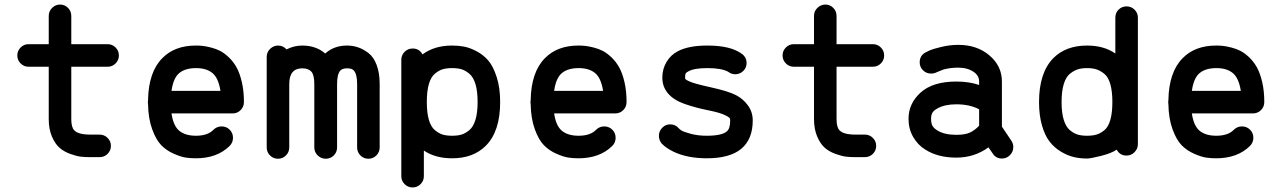

<svg xmlns="http://www.w3.org/2000/svg" viewBox="-20 -677 5640 843"><path d="M194 -607Q194 -628 209 -642.5Q224 -657 244 -657Q264 -657 278.5 -642.5Q293 -628 293 -607V-483H453Q473 -483 487.5 -468.5Q502 -454 502 -433.5Q502 -413 487.5 -398.5Q473 -384 453 -384H293V-154Q293 -118 306 -105Q323 -86 377 -86H416Q416 -86 417 -86Q438 -86 452.5 -71.5Q467 -57 467 -36.5Q467 -16 452.5 -1.5Q438 13 417 13Q416 13 416 13H377Q355 13 336 11Q317 9 289 -1Q261 -11 241.5 -28Q222 -45 208 -77.5Q194 -110 194 -154V-384H105Q85 -384 70.5 -398.5Q56 -413 56 -433.5Q56 -454 70.5 -468.5Q85 -483 105 -483H194Z M948 -278Q939 -335 912.5 -356.5Q886 -378 841 -378Q794 -378 767.5 -356.5Q741 -335 733 -278ZM733 -179Q741 -124 767.5 -102.5Q794 -81 840 -81Q892 -81 917 -107Q932 -122 953 -122Q974 -122 988.5 -107.5Q1003 -93 1003 -72Q1003 -51 988 -36Q933 18 840 18Q817 18 796 15Q775 12 743 -2Q711 -16 688 -39.5Q665 -63 648 -110Q631 -157 630 -220Q629 -224 629 -228.5Q629 -233 630 -237Q632 -361 693 -422Q747 -477 840 -477Q855 -477 869.5 -475.5Q884 -474 906 -468.5Q928 -463 946.5 -453.5Q965 -444 985 -425Q1005 -406 1019 -380.5Q1033 -355 1042 -316Q1051 -277 1051 -229Q1051 -208 1036.5 -193.5Q1022 -179 1001 -179Z M1151 -427Q1151 -448 1166 -462.5Q1181 -477 1201 -477Q1223 -477 1238 -460Q1271 -477 1307 -477Q1368 -477 1408 -442Q1446 -477 1504 -477Q1529 -477 1552.5 -469Q1576 -461 1598.5 -443.5Q1621 -426 1634 -391Q1647 -356 1647 -308V-30Q1647 -9 1632.5 5.5Q1618 20 1597.5 20Q1577 20 1562.5 5.5Q1548 -9 1548 -30V-308Q1548 -352 1533 -368Q1525 -377 1504 -377Q1483 -377 1474 -367Q1460 -351 1460 -308V-30Q1460 -9 1445.5 5.5Q1431 20 1410.5 20Q1390 20 1375 5.5Q1360 -9 1360 -30V-308Q1360 -348 1347 -362.5Q1334 -377 1307 -377Q1250 -377 1250 -308V-30Q1250 -9 1235.5 5.5Q1221 20 1200.5 20Q1180 20 1165.5 5.5Q1151 -9 1151 -30Z M2077 -229Q2077 -277 2067.5 -308Q2058 -339 2040.5 -353.5Q2023 -368 2006 -373Q1989 -378 1965 -378Q1941 -378 1924 -373Q1907 -368 1889.5 -353.5Q1872 -339 1863 -308Q1854 -277 1854 -229Q1854 -182 1863 -151Q1872 -120 1889.5 -105.5Q1907 -91 1924 -86Q1941 -81 1965 -81Q1989 -81 2006 -86Q2023 -91 2040.5 -105.5Q2058 -120 2067.5 -151Q2077 -182 2077 -229ZM1965 -477Q1992 -477 2017 -472.5Q2042 -468 2072.5 -452Q2103 -436 2124.5 -410.5Q2146 -385 2161 -338Q2176 -291 2176 -229Q2176 -100 2113 -37Q2058 18 1965 18Q1891 18 1841 -16V97Q1841 117 1826.5 131.5Q1812 146 1791.5 146Q1771 146 1756.5 131.5Q1742 117 1742 97V-414Q1742 -435 1756.5 -449.5Q1771 -464 1792 -464Q1821 -464 1835 -438Q1887 -477 1965 -477Z M2628 -278Q2619 -335 2592.5 -356.5Q2566 -378 2521 -378Q2474 -378 2447.5 -356.5Q2421 -335 2413 -278ZM2413 -179Q2421 -124 2447.5 -102.5Q2474 -81 2520 -81Q2572 -81 2597 -107Q2612 -122 2633 -122Q2654 -122 2668.5 -107.5Q2683 -93 2683 -72Q2683 -51 2668 -36Q2613 18 2520 18Q2497 18 2476 15Q2455 12 2423 -2Q2391 -16 2368 -39.5Q2345 -63 2328 -110Q2311 -157 2310 -220Q2309 -224 2309 -228.5Q2309 -233 2310 -237Q2312 -361 2373 -422Q2427 -477 2520 -477Q2535 -477 2549.5 -475.5Q2564 -474 2586 -468.5Q2608 -463 2626.5 -453.5Q2645 -444 2665 -425Q2685 -406 2699 -380.5Q2713 -355 2722 -316Q2731 -277 2731 -229Q2731 -208 2716.5 -193.5Q2702 -179 2681 -179Z M3086 -477Q3189 -477 3238 -440Q3258 -425 3258 -400Q3258 -380 3243.5 -365.5Q3229 -351 3208 -351Q3191 -351 3177 -362Q3148 -378 3086 -378Q3028 -378 3003 -364Q2993 -359 2990.5 -354.5Q2988 -350 2988 -336Q2988 -334 2988 -333Q2988 -328 3006 -320Q3026 -310 3101.5 -293.5Q3177 -277 3212 -259Q3243 -243 3264 -214Q3285 -185 3285 -148Q3285 -66 3235 -24Q3185 18 3083 18Q2998 18 2937 -11Q2904 -27 2885 -47Q2873 -62 2873 -81Q2873 -101 2887.5 -116Q2902 -131 2922 -131Q2946 -131 2961 -113Q2964 -109 2973 -103.5Q2982 -98 3013 -89.5Q3044 -81 3083 -81Q3149 -81 3171 -100Q3186 -112 3186 -148Q3186 -156 3183 -159.5Q3180 -163 3166 -170Q3144 -182 3088.5 -193Q3033 -204 2985 -221Q2937 -238 2912 -268Q2888 -297 2888 -336Q2888 -374 2906.5 -405Q2925 -436 2956 -452Q3003 -477 3086 -477Z M3554 -607Q3554 -628 3569 -642.5Q3584 -657 3604 -657Q3624 -657 3638.5 -642.5Q3653 -628 3653 -607V-483H3813Q3833 -483 3847.5 -468.5Q3862 -454 3862 -433.5Q3862 -413 3847.5 -398.5Q3833 -384 3813 -384H3653V-154Q3653 -118 3666 -105Q3683 -86 3737 -86H3776Q3776 -86 3777 -86Q3798 -86 3812.5 -71.5Q3827 -57 3827 -36.5Q3827 -16 3812.5 -1.5Q3798 13 3777 13Q3776 13 3776 13H3737Q3715 13 3696 11Q3677 9 3649 -1Q3621 -11 3601.5 -28Q3582 -45 3568 -77.5Q3554 -110 3554 -154V-384H3465Q3445 -384 3430.5 -398.5Q3416 -413 3416 -433.5Q3416 -454 3430.5 -468.5Q3445 -483 3465 -483H3554Z M4179 -85Q4216 -85 4237.5 -94.5Q4259 -104 4279 -125V-197Q4238 -219 4179 -219Q4128 -219 4096 -201Q4081 -193 4074.5 -183Q4068 -173 4068 -155Q4068 -135 4074.5 -124Q4081 -113 4096 -104Q4127 -85 4179 -85ZM3969 -155Q3969 -223 4022.5 -271Q4076 -319 4179 -319Q4234 -319 4279 -304V-319Q4279 -344 4257 -360Q4229 -380 4188 -380Q4153 -380 4123 -372L4093 -360Q4082 -354 4068 -354Q4047 -354 4032.5 -368.5Q4018 -383 4018 -403Q4018 -433 4044 -447Q4051 -451 4063.5 -456.5Q4076 -462 4113 -471Q4150 -480 4188 -480Q4270 -480 4324.5 -433.5Q4379 -387 4379 -319V-121L4420 -60Q4429 -47 4429 -31Q4429 -11 4414.5 4Q4400 19 4379 19Q4352 19 4338 -4L4320 -30Q4258 15 4179 15Q4098 15 4043 -20Q4010 -40 3989.5 -75.5Q3969 -111 3969 -155Z M4864 -229Q4864 -276 4855 -307.5Q4846 -339 4828.5 -353Q4811 -367 4794 -372.5Q4777 -378 4753 -378Q4729 -378 4712 -372.5Q4695 -367 4677.5 -353Q4660 -339 4650.5 -307.5Q4641 -276 4641 -229Q4641 -182 4650.5 -151Q4660 -120 4677.5 -105.5Q4695 -91 4712 -86Q4729 -81 4753 -81Q4777 -81 4794 -86Q4811 -91 4828.5 -105Q4846 -119 4855 -150.5Q4864 -182 4864 -229ZM4877 -599Q4877 -621 4891.5 -635Q4906 -649 4926 -649Q4947 -649 4961.5 -634.5Q4976 -620 4976 -600V-44Q4976 -24 4961.5 -9Q4947 6 4926 6Q4897 6 4883 -20Q4860 -4 4814 7.5Q4768 19 4753 19Q4752 19 4752 19Q4722 19 4694.5 12.5Q4667 6 4638.5 -11Q4610 -28 4589 -54.5Q4568 -81 4555 -126Q4542 -171 4542 -229Q4542 -358 4605 -422Q4660 -477 4753 -477Q4827 -477 4877 -442Z M5428 -278Q5419 -335 5392.5 -356.5Q5366 -378 5321 -378Q5274 -378 5247.5 -356.5Q5221 -335 5213 -278ZM5213 -179Q5221 -124 5247.5 -102.5Q5274 -81 5320 -81Q5372 -81 5397 -107Q5412 -122 5433 -122Q5454 -122 5468.5 -107.5Q5483 -93 5483 -72Q5483 -51 5468 -36Q5413 18 5320 18Q5297 18 5276 15Q5255 12 5223 -2Q5191 -16 5168 -39.5Q5145 -63 5128 -110Q5111 -157 5110 -220Q5109 -224 5109 -228.5Q5109 -233 5110 -237Q5112 -361 5173 -422Q5227 -477 5320 -477Q5335 -477 5349.5 -475.5Q5364 -474 5386 -468.5Q5408 -463 5426.5 -453.5Q5445 -444 5465 -425Q5485 -406 5499 -380.5Q5513 -355 5522 -316Q5531 -277 5531 -229Q5531 -208 5516.5 -193.5Q5502 -179 5481 -179Z"/></svg>

Font: Brass Mono
Style: Bold
Weight: 700
Monospace: yes
Version: Version 1.100; ttfautohint (v1.8.3) -l 8 -r 50 -G 200 -x 14 